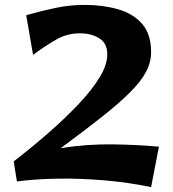

<svg xmlns="http://www.w3.org/2000/svg" viewBox="-20 -729 705 784"><path d="M597 35Q506 16 407 7.5Q308 -1 215 0.5Q122 2 49 12L36 -70Q110 -127 178 -186.5Q246 -246 300.5 -303.5Q355 -361 386.5 -412.5Q418 -464 418 -507Q418 -553 385 -573Q352 -593 306 -593Q255 -593 211.5 -568.5Q168 -544 115 -505L87 -667Q150 -685 208 -697Q266 -709 325 -709Q399 -709 461 -691.5Q523 -674 560 -632Q597 -590 597 -516Q597 -475 576.5 -436Q556 -397 511.5 -352.5Q467 -308 397 -252.5Q327 -197 228 -124Q335 -141 439.5 -139.5Q544 -138 629 -130Z"/></svg>

Font: Marhey SemiBold
Style: Regular
Weight: 600
Designer: Nur Syamsi & Bustanul Arifin
Foundry: Namelatype
Version: Version 1.000; ttfautohint (v1.8.4.7-5d5b)